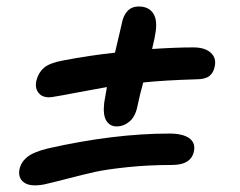

<svg xmlns="http://www.w3.org/2000/svg" viewBox="-20 -602 740 591"><path d="M140.1 -303.2Q112.8 -299.8 99.9 -314.7Q86.9 -329.6 91.8 -353Q97.7 -377.9 115 -393.1Q132.3 -408.2 174.8 -416Q254.4 -431.2 334 -439.9Q354.5 -527.3 355 -529.8Q358.9 -553.2 372.1 -567.6Q385.3 -582 407.2 -582Q438.5 -582 452.4 -559.6Q466.3 -537.1 457 -492.2Q456.1 -484.9 452.6 -470.9Q449.2 -457 448.2 -451.2Q521.5 -456.1 575.2 -456.1Q610.4 -456.1 628.4 -439.9Q646.5 -423.8 641.1 -397.9Q637.2 -377.9 624.3 -367.9Q611.3 -357.9 585 -357.9Q485.4 -355 420.9 -348.1Q410.2 -310.5 402.8 -273.9Q396.5 -243.2 378.7 -228Q360.8 -212.9 338.9 -212.9Q317.9 -212.9 307.1 -230.7Q296.4 -248.5 300.8 -286.1Q301.8 -293 309.1 -334Q279.8 -329.1 223.9 -318.4Q168 -307.6 140.1 -303.2ZM115.2 -34.2Q73.2 -26.4 54 -40.3Q34.7 -54.2 40 -81.1Q44.4 -102.5 63.2 -118.2Q82 -133.8 127 -145Q330.6 -190.9 501 -190.9Q542.5 -190.9 562.3 -176.8Q582 -162.6 577.1 -137.2Q568.8 -94.2 509.8 -94.2Q436.5 -94.2 372.1 -87.4Q307.6 -80.6 272.5 -72.8Q237.3 -64.9 187.5 -52Q137.7 -39.1 115.2 -34.2Z"/></svg>

Font: Shantell Sans Irregular
Style: Italic
Weight: 500
Italic angle: -11.31°
Designer: Stephen Nixon, Anya Danilova, Shantell Martin
Foundry: Arrow Type
Version: Version 1.006;[9816181b4]